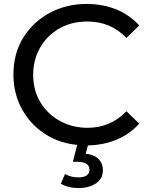

<svg xmlns="http://www.w3.org/2000/svg" viewBox="-20 -728 763 972"><path d="M418 8Q307 8 224 -40Q141 -88 94.5 -169.5Q48 -251 48 -350Q48 -458 98.5 -538.5Q149 -619 233 -663.5Q317 -708 419 -708Q499 -708 567 -681Q635 -654 685 -599L620 -536Q541 -619 423 -619Q340 -619 278 -582.5Q216 -546 182 -485Q148 -424 148 -350Q148 -269 185.5 -208.5Q223 -148 285.5 -114.5Q348 -81 423 -81Q540 -81 620 -165L685 -102Q635 -47 566.5 -19.5Q498 8 418 8ZM377 224Q325 224 288 202L309 153Q339 170 377 170Q433 170 433 130Q433 94 376 91H349L374 -7H429L414 50Q458 55 479.5 77.5Q501 100 501 133Q501 177 465.5 200.5Q430 224 377 224Z"/></svg>

Font: Argentum Novus
Style: Regular
Weight: 400
Designer: Julieta Ulanovsky
Foundry: Julieta Ulanovsky
Version: Version 7.20;July 27, 2021;FontCreator 13.0.0.2683 64-bit